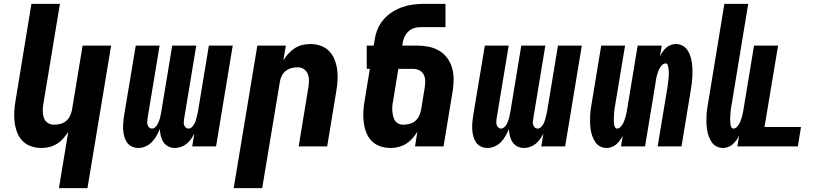

<svg xmlns="http://www.w3.org/2000/svg" viewBox="-20 -755 4240 990"><path d="M284 215 332 -76Q321 -58 306.5 -41.5Q292 -25 273.5 -13.5Q255 -2 234.5 3Q214 8 194 8Q165 8 139.5 -1Q114 -10 96 -28.5Q78 -47 68.5 -72Q59 -97 55.5 -124Q52 -151 53.5 -179Q55 -207 60 -235L142 -735H289L203 -216Q200 -198 200.5 -180Q201 -162 206.5 -146.5Q212 -131 226 -121.5Q240 -112 258 -112Q274 -112 290.5 -116Q307 -120 320 -130.5Q333 -141 340.5 -156.5Q348 -172 351 -187L406 -520H553L431 215Z M694 8Q675 8 659.5 0.5Q644 -7 634.5 -21Q625 -35 620.5 -52Q616 -69 615 -87Q614 -105 615.5 -123.5Q617 -142 620 -160L680 -520H803L740 -140Q739 -132 739 -124Q739 -116 741.5 -109Q744 -102 750 -97Q756 -92 763 -92Q772 -92 779.5 -98.5Q787 -105 791.5 -113Q796 -121 799.5 -129.5Q803 -138 805 -146.5Q807 -155 808.5 -163.5Q810 -172 812 -181L868 -520H992L929 -140Q928 -132 927.5 -124Q927 -116 930 -109Q933 -102 938.5 -97Q944 -92 952 -92Q961 -92 968 -98.5Q975 -105 980 -113Q985 -121 988 -129.5Q991 -138 993 -146.5Q995 -155 997 -163.5Q999 -172 1001 -181L1057 -520H1180L1094 0H971L982 -66Q974 -51 964.5 -37.5Q955 -24 942 -13.5Q929 -3 913 2.5Q897 8 882 8Q863 8 847.5 0Q832 -8 822.5 -22.5Q813 -37 809 -54.5Q805 -72 804 -90Q797 -72 787 -54.5Q777 -37 763 -22.5Q749 -8 730.5 0Q712 8 694 8Z M1185 215 1307 -520H1454L1441 -444Q1452 -462 1467 -478.5Q1482 -495 1500 -506.5Q1518 -518 1538.5 -523Q1559 -528 1579 -528Q1608 -528 1633.5 -519Q1659 -510 1677 -491.5Q1695 -473 1705 -448Q1715 -423 1718.5 -396Q1722 -369 1720.5 -341Q1719 -313 1714 -285L1667 0H1520L1570 -304Q1573 -322 1573 -340Q1573 -358 1567 -373.5Q1561 -389 1547 -398.5Q1533 -408 1515 -408Q1499 -408 1483 -404Q1467 -400 1453.5 -389.5Q1440 -379 1432.5 -363.5Q1425 -348 1423 -333L1332 215Z M1994 8Q1965 8 1939.5 -1Q1914 -10 1896 -28.5Q1878 -47 1868.5 -72Q1859 -97 1855.5 -124Q1852 -151 1853.5 -179Q1855 -207 1860 -235L1887 -400H1871V-520H1907L1912 -550Q1916 -578 1927 -604.5Q1938 -631 1957.5 -654Q1977 -677 2002.5 -693Q2028 -709 2055 -718.5Q2082 -728 2110 -731.5Q2138 -735 2165 -735H2277V-615H2146Q2130 -615 2113.5 -609.5Q2097 -604 2084.5 -591.5Q2072 -579 2065 -563Q2058 -547 2056 -531L2054 -520H2130Q2161 -520 2190.5 -514Q2220 -508 2244.5 -493.5Q2269 -479 2286 -456Q2303 -433 2311 -405Q2319 -377 2319 -346.5Q2319 -316 2314 -285L2267 0H2120L2132 -76Q2121 -58 2106.5 -41.5Q2092 -25 2073.5 -13.5Q2055 -2 2034.5 3Q2014 8 1994 8ZM2058 -112Q2074 -112 2090.5 -116Q2107 -120 2120 -130.5Q2133 -141 2140.5 -156.5Q2148 -172 2151 -187L2170 -304Q2173 -322 2172.5 -339Q2172 -356 2164.5 -370.5Q2157 -385 2142 -392.5Q2127 -400 2110 -400H2034L2007 -235Q2004 -222 2003 -208.5Q2002 -195 2003 -182Q2004 -169 2007 -156.5Q2010 -144 2016 -134Q2022 -124 2033.5 -118Q2045 -112 2058 -112Z M2494 8Q2475 8 2459.5 0.5Q2444 -7 2434.5 -21Q2425 -35 2420.5 -52Q2416 -69 2415 -87Q2414 -105 2415.5 -123.5Q2417 -142 2420 -160L2480 -520H2603L2540 -140Q2539 -132 2539 -124Q2539 -116 2541.5 -109Q2544 -102 2550 -97Q2556 -92 2563 -92Q2572 -92 2579.5 -98.5Q2587 -105 2591.5 -113Q2596 -121 2599.5 -129.5Q2603 -138 2605 -146.5Q2607 -155 2608.5 -163.5Q2610 -172 2612 -181L2668 -520H2792L2729 -140Q2728 -132 2727.5 -124Q2727 -116 2730 -109Q2733 -102 2738.5 -97Q2744 -92 2752 -92Q2761 -92 2768 -98.5Q2775 -105 2780 -113Q2785 -121 2788 -129.5Q2791 -138 2793 -146.5Q2795 -155 2797 -163.5Q2799 -172 2801 -181L2857 -520H2980L2894 0H2771L2782 -66Q2774 -51 2764.5 -37.5Q2755 -24 2742 -13.5Q2729 -3 2713 2.5Q2697 8 2682 8Q2663 8 2647.5 0Q2632 -8 2622.5 -22.5Q2613 -37 2609 -54.5Q2605 -72 2604 -90Q2597 -72 2587 -54.5Q2577 -37 2563 -22.5Q2549 -8 2530.5 0Q2512 8 2494 8Z M3109 8Q3090 8 3074.5 0Q3059 -8 3049.5 -22.5Q3040 -37 3034 -53.5Q3028 -70 3025.5 -88Q3023 -106 3022.5 -124.5Q3022 -143 3023 -161Q3024 -179 3027 -198Q3030 -217 3033 -235L3080 -520H3203L3153 -219Q3152 -212 3150.5 -205Q3149 -198 3148.5 -191.5Q3148 -185 3147 -178Q3146 -171 3146 -164.5Q3146 -158 3145.5 -151Q3145 -144 3145 -137.5Q3145 -131 3145.5 -124.5Q3146 -118 3147 -111.5Q3148 -105 3151.5 -98.5Q3155 -92 3161 -92Q3171 -92 3178.5 -99.5Q3186 -107 3191 -115.5Q3196 -124 3199 -133Q3202 -142 3205 -151Q3208 -160 3209.5 -169Q3211 -178 3213 -187L3268 -520H3392L3383 -465Q3389 -477 3397 -488.5Q3405 -500 3415 -509Q3425 -518 3438.5 -523Q3452 -528 3464 -528Q3483 -528 3498.5 -520Q3514 -512 3524 -497.5Q3534 -483 3539.5 -466.5Q3545 -450 3547.5 -432Q3550 -414 3550.5 -395.5Q3551 -377 3550 -359Q3549 -341 3546.5 -322Q3544 -303 3541 -285L3494 0H3371L3421 -301Q3422 -308 3423 -315Q3424 -322 3424.5 -328.5Q3425 -335 3426 -342Q3427 -349 3427.5 -355.5Q3428 -362 3428.5 -369Q3429 -376 3428.5 -382.5Q3428 -389 3427.5 -395.5Q3427 -402 3426 -408.5Q3425 -415 3422 -421.5Q3419 -428 3413 -428Q3403 -428 3395 -420.5Q3387 -413 3382 -404.5Q3377 -396 3374 -387Q3371 -378 3368 -369Q3365 -360 3363.5 -351Q3362 -342 3361 -333L3306 0H3182L3191 -55Q3185 -43 3176.5 -31.5Q3168 -20 3158 -11Q3148 -2 3134.5 3Q3121 8 3109 8Z M3709 8Q3690 8 3674.5 0Q3659 -8 3649.5 -22.5Q3640 -37 3634 -53.5Q3628 -70 3625.5 -88Q3623 -106 3622.5 -124.5Q3622 -143 3623 -161Q3624 -179 3627 -198Q3630 -217 3633 -235L3715 -735H3838L3753 -219Q3752 -212 3750.5 -205Q3749 -198 3748.5 -191.5Q3748 -185 3747 -178Q3746 -171 3746 -164.5Q3746 -158 3745.5 -151Q3745 -144 3745 -137.5Q3745 -131 3745.5 -124.5Q3746 -118 3747 -111.5Q3748 -105 3751.5 -98.5Q3755 -92 3761 -92Q3771 -92 3778.5 -99.5Q3786 -107 3791 -115.5Q3796 -124 3799 -133Q3802 -142 3805 -151Q3808 -160 3809.5 -169Q3811 -178 3813 -187L3868 -520H3992L3922 -100H4110L4094 0H3782L3791 -55Q3785 -43 3776.5 -31.5Q3768 -20 3758 -11Q3748 -2 3734.5 3Q3721 8 3709 8Z"/></svg>

Font: Iosevka Heavy Extended
Style: Italic
Weight: 900
Width: 7
Italic angle: -9°
Monospace: yes
Designer: Belleve Invis
Foundry: Belleve Invis
Version: Version 32.5.0; ttfautohint (v1.8.4)